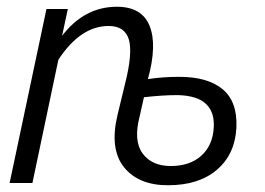

<svg xmlns="http://www.w3.org/2000/svg" viewBox="-20 -548 793 575"><path d="M482.9 6.8Q394.5 6.8 351.1 -47.6Q307.6 -102.1 332 -204.1L354 -294.9Q377.9 -388.7 366 -429.4Q354 -470.2 305.2 -470.2Q221.2 -470.2 154.8 -369.1L77.1 0H8.8L119.1 -521H183.1L166 -440.9Q232.9 -527.8 330.1 -527.8Q404.8 -527.8 428 -470.5Q451.2 -413.1 422.9 -311Q465.8 -317.9 517.1 -317.9Q602.1 -317.9 646.7 -280.8Q691.4 -243.7 688 -166Q684.1 -86.4 629.9 -39.8Q575.7 6.8 482.9 6.8ZM491.2 -50.8Q548.8 -50.8 583 -81.8Q617.2 -112.8 620.1 -166Q623 -211.9 596.9 -236.8Q570.8 -261.7 512.2 -263.2Q466.8 -263.2 411.1 -256.8L397.9 -198.2Q379.4 -126.5 407 -88.6Q434.6 -50.8 491.2 -50.8Z"/></svg>

Font: Rawline
Style: Italic
Weight: 400
Italic angle: -12°
Designer: Matt McInerney, Pablo Impallari, Rodrigo Fuenzalida
Foundry: Matt McInerney, Pablo Impallari, Rodrigo Fuenzalida
Version: Version 4.020;PS 004.020;hotconv 1.0.88;makeotf.lib2.5.64775